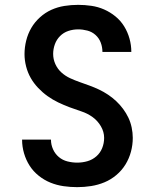

<svg xmlns="http://www.w3.org/2000/svg" viewBox="-20 -763 640 791"><path d="M298 8Q270 8 242 4Q214 0 188 -10.5Q162 -21 139.5 -39Q117 -57 102 -80.5Q87 -104 79 -131.5Q71 -159 71 -187Q71 -187 71 -187.5Q71 -188 71 -188H190Q190 -188 190 -188Q190 -188 190 -187Q190 -167 198.5 -148Q207 -129 222.5 -116Q238 -103 258 -98Q278 -93 298 -93Q320 -93 340.5 -99Q361 -105 377 -119Q393 -133 401 -153Q409 -173 409 -195Q409 -220 395.5 -243Q382 -266 361 -281Q340 -296 315.5 -304Q291 -312 267 -321Q243 -330 220 -341Q197 -352 176 -367Q155 -382 137 -401Q119 -420 106.5 -442Q94 -464 87.5 -489.5Q81 -515 81 -540Q81 -568 88 -596Q95 -624 109 -648Q123 -672 144.5 -691.5Q166 -711 191.5 -722.5Q217 -734 245 -738.5Q273 -743 302 -743Q329 -743 356.5 -739Q384 -735 409 -724Q434 -713 455.5 -695.5Q477 -678 491.5 -654.5Q506 -631 513.5 -604Q521 -577 521 -550Q521 -550 521 -549.5Q521 -549 521 -549H402Q402 -549 402 -549Q402 -549 402 -549Q402 -569 395 -587.5Q388 -606 373.5 -619Q359 -632 340 -637Q321 -642 302 -642Q281 -642 261.5 -635.5Q242 -629 227.5 -614.5Q213 -600 206 -580.5Q199 -561 199 -541Q199 -519 208 -499Q217 -479 233 -464.5Q249 -450 268.5 -441Q288 -432 308 -425Q328 -418 348.5 -410.5Q369 -403 388 -394Q407 -385 425 -373Q443 -361 458.5 -346.5Q474 -332 487 -314.5Q500 -297 509 -278Q518 -259 522.5 -237.5Q527 -216 527 -195Q527 -166 519.5 -138Q512 -110 497 -85.5Q482 -61 459.5 -42Q437 -23 410.5 -12Q384 -1 355.5 3.5Q327 8 298 8Z"/></svg>

Font: Iosevka Curly Extended
Style: Bold
Weight: 700
Width: 7
Monospace: yes
Designer: Belleve Invis
Foundry: Belleve Invis
Version: Version 11.1.0; ttfautohint (v1.8.3)